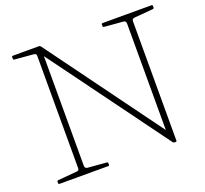

<svg xmlns="http://www.w3.org/2000/svg" viewBox="-126 -881 1100 1032"><g transform="rotate(-20 424.0 -365.5)"><path d="M733 -702Q726 -702 721 -698.5Q716 -695 716 -688V-4Q716 2 710 2H704Q698 2 694 -3L182 -701L202 -708V-48Q202 -41 205 -36Q208 -31 215 -30L325 -21Q331 -20 331 -14V-6Q331 0 325 0H46Q40 0 40 -6V-14Q40 -20 46 -21L152 -30Q160 -30 164.5 -33.5Q169 -37 169 -44V-688Q169 -695 164.5 -698.5Q160 -702 152 -702L46 -711Q40 -712 40 -718V-727Q40 -733 46 -733H195Q201 -733 205 -728L708 -41L682 -43V-684Q682 -692 679 -696.5Q676 -701 669 -702L559 -711Q553 -712 553 -718V-727Q553 -733 559 -733H839Q845 -733 845 -727V-718Q845 -712 839 -711Z"/></g></svg>

Font: Hahmlet Thin
Style: Regular
Weight: 250
Version: Version 1.002